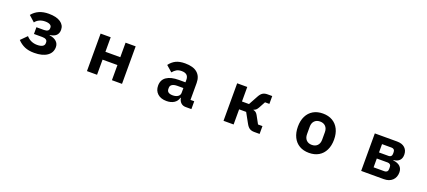

<svg xmlns="http://www.w3.org/2000/svg" viewBox="57 -1597 5886 2645"><g transform="rotate(20 3000.0 -275.0)"><path d="M227 -87 315 -175Q345 -140 385.5 -122Q426 -104 473 -104Q525 -104 552 -120.5Q579 -137 579 -167V-180Q579 -205 559.5 -218Q540 -231 504 -231H382V-330H491Q565 -330 565 -381V-392Q565 -417 540.5 -431.5Q516 -446 469 -446Q423 -446 385.5 -428.5Q348 -411 326 -380L239 -458Q323 -563 480 -563Q593 -563 653.5 -522Q714 -481 714 -412Q714 -307 591 -292V-287Q655 -279 691.5 -246.5Q728 -214 728 -163Q728 -81 660 -34Q592 13 472 13Q390 13 332 -12Q274 -37 227 -87Z M1391 0H1243V-550H1391V-337H1609V-550H1757V0H1609V-222H1391Z M2232 -148Q2232 -233 2295.5 -276Q2359 -319 2475 -319H2571V-356Q2571 -447 2470 -447Q2425 -447 2395.5 -429.5Q2366 -412 2341 -381L2253 -458Q2291 -510 2344 -536.5Q2397 -563 2480 -563Q2598 -563 2658.5 -511.5Q2719 -460 2719 -363V-115H2774V0H2689Q2647 0 2619.5 -26Q2592 -52 2585 -96H2579Q2566 -44 2521.5 -15.5Q2477 13 2412 13Q2328 13 2280 -31Q2232 -75 2232 -148ZM2571 -166V-235H2485Q2434 -235 2407.5 -218Q2381 -201 2381 -170V-153Q2381 -121 2403 -105.5Q2425 -90 2466 -90Q2512 -90 2541.5 -110Q2571 -130 2571 -166Z M3245 0V-550H3393V-337H3496L3572 -476Q3594 -516 3621 -533Q3648 -550 3690 -550H3759V-435H3695L3644 -341Q3630 -316 3616 -303.5Q3602 -291 3582 -286V-281Q3602 -277 3617 -266Q3632 -255 3645 -232L3709 -115H3774V0H3695Q3653 0 3626 -17.5Q3599 -35 3576 -77L3496 -222H3393V0Z M4235 -276Q4235 -364 4267 -428.5Q4299 -493 4358.5 -528Q4418 -563 4500 -563Q4582 -563 4641.5 -528Q4701 -493 4733 -428.5Q4765 -364 4765 -276Q4765 -188 4733 -122.5Q4701 -57 4641.5 -22Q4582 13 4500 13Q4418 13 4358.5 -22Q4299 -57 4267 -122.5Q4235 -188 4235 -276ZM4611 -221V-330Q4611 -384 4581 -415Q4551 -446 4500 -446Q4449 -446 4419 -415Q4389 -384 4389 -330V-221Q4389 -166 4419 -135Q4449 -104 4500 -104Q4551 -104 4581 -135Q4611 -166 4611 -221Z M5263 0V-550H5590Q5664 -550 5704.5 -512.5Q5745 -475 5745 -412Q5745 -359 5716.5 -329Q5688 -299 5629 -292V-287Q5696 -280 5730.5 -247.5Q5765 -215 5765 -160Q5765 -87 5719 -43.5Q5673 0 5594 0ZM5548 -323Q5570 -323 5582.5 -335.5Q5595 -348 5595 -371V-397Q5595 -420 5582.5 -432.5Q5570 -445 5548 -445H5407V-323ZM5566 -105Q5589 -105 5602.5 -118Q5616 -131 5616 -154V-185Q5616 -208 5602.5 -221Q5589 -234 5566 -234H5407V-105Z"/></g></svg>

Font: IBM Plex Sans JP
Style: Bold
Weight: 700
Designer: Mike Abbink; Paul van der Laan; Pieter van Rosmalen; Wujin Sim; Yejin Wi; Jinhee Kim; Boomi Park; Yona Kim; Kichan Ma
Foundry: Sandoll Inc.
Version: Version 1.001